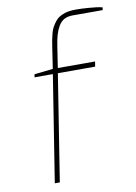

<svg xmlns="http://www.w3.org/2000/svg" viewBox="-88 -844 640 902"><g transform="rotate(-10 232.0 -393.5)"><path d="M123 0H99.1L179.2 -506.8H91.8L94.2 -521L183.1 -530.8L198.7 -634.3Q203.1 -666 210.4 -693.8Q214.8 -710.9 220.2 -721.2Q237.3 -753.4 255.9 -766.1Q267.6 -773.9 285.2 -779.8Q306.2 -786.6 338.9 -786.6Q363.3 -786.6 396.5 -784.2Q441.4 -781.2 463.9 -774.9L461.9 -762.2H319.8Q294.9 -762.2 278.3 -753.4Q261.7 -744.1 250.5 -725.1Q239.3 -705.6 233.4 -684.6Q227.1 -663.1 222.2 -629.9L207 -530.8H384.8L380.9 -506.8H203.1Z"/></g></svg>

Font: Squarion Thin
Style: Italic
Weight: 100
Designer: Natanael Gama
Version: Version 1.00;September 12, 2019;FontCreator 11.5.0.2425 64-b